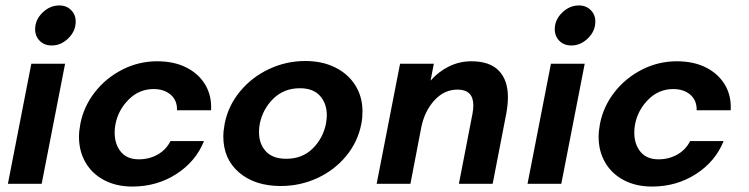

<svg xmlns="http://www.w3.org/2000/svg" viewBox="-20 -675 2751 705"><path d="M95 -441H219L133 0H9ZM198 -655Q224 -655 241 -638Q258 -621 258 -596Q258 -561 231 -534.5Q204 -508 170 -508Q143 -508 126 -525Q109 -542 109 -568Q109 -602 136 -628.5Q163 -655 198 -655Z M270 -173Q270 -193 275 -220Q287 -283 327.5 -335.5Q368 -388 428.5 -419Q489 -450 557 -450Q620 -450 665.5 -426.5Q711 -403 734.5 -362.5Q758 -322 755 -270H630Q631 -306 607 -327Q583 -348 544 -348Q491 -348 452.5 -309.5Q414 -271 404 -219Q401 -204 401 -188Q401 -146 423.5 -118Q446 -90 490 -90Q528 -90 559 -107.5Q590 -125 606 -157H729Q699 -82 627.5 -36Q556 10 466 10Q407 10 362.5 -13.5Q318 -37 294 -78.5Q270 -120 270 -173Z M800 -174Q800 -194 805 -221Q818 -287 861.5 -339.5Q905 -392 968 -421.5Q1031 -451 1101 -451Q1163 -451 1210.5 -427.5Q1258 -404 1284.5 -362Q1311 -320 1311 -266Q1311 -241 1307 -221Q1294 -154 1251 -102Q1208 -50 1145 -21Q1082 8 1011 8Q916 8 858 -41.5Q800 -91 800 -174ZM931 -190Q931 -147 956 -119.5Q981 -92 1031 -92Q1090 -92 1128 -129.5Q1166 -167 1177 -221Q1180 -238 1180 -252Q1180 -295 1155 -323Q1130 -351 1081 -351Q1023 -351 984 -313Q945 -275 934 -221Q931 -206 931 -190Z M1449 -441H1573L1561 -379Q1590 -412 1628.5 -431Q1667 -450 1711 -450Q1778 -450 1811.5 -415.5Q1845 -381 1845 -318Q1845 -291 1839 -258L1789 0H1665L1715 -258Q1718 -275 1718 -288Q1718 -346 1660 -346Q1611 -346 1575 -306.5Q1539 -267 1527 -208L1487 0H1363Z M2003 -441H2127L2041 0H1917ZM2106 -655Q2132 -655 2149 -638Q2166 -621 2166 -596Q2166 -561 2139 -534.5Q2112 -508 2078 -508Q2051 -508 2034 -525Q2017 -542 2017 -568Q2017 -602 2044 -628.5Q2071 -655 2106 -655Z M2178 -173Q2178 -193 2183 -220Q2195 -283 2235.5 -335.5Q2276 -388 2336.5 -419Q2397 -450 2465 -450Q2528 -450 2573.5 -426.5Q2619 -403 2642.5 -362.5Q2666 -322 2663 -270H2538Q2539 -306 2515 -327Q2491 -348 2452 -348Q2399 -348 2360.5 -309.5Q2322 -271 2312 -219Q2309 -204 2309 -188Q2309 -146 2331.5 -118Q2354 -90 2398 -90Q2436 -90 2467 -107.5Q2498 -125 2514 -157H2637Q2607 -82 2535.5 -36Q2464 10 2374 10Q2315 10 2270.5 -13.5Q2226 -37 2202 -78.5Q2178 -120 2178 -173Z"/></svg>

Font: Teachers SemiBold
Style: Italic
Weight: 600
Designer: Alfredo Marco Pradil & Chank Diesel
Version: Version 0.009